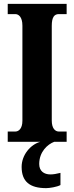

<svg xmlns="http://www.w3.org/2000/svg" viewBox="-20 -734 384 994"><path d="M20 0H189C138 14 92 68 92 130C92 206 134 240 219 240C236 240 275 234 293 224V161C273 166 256 169 241 169C208 169 183 152 183 115C183 52 226 13 261 0H325V-53H285C265 -53 248 -70 248 -110V-600C248 -647 262 -661 285 -661H325V-714H20V-661H59C76 -661 96 -647 96 -601V-109C96 -67 76 -53 59 -53H20Z"/></svg>

Font: Noto Serif Armenian ExtraCondensed ExtraBold
Style: Regular
Weight: 800
Width: 2
Designer: Monotype Design Team
Foundry: Monotype Imaging Inc.
Version: Version 2.008